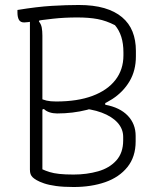

<svg xmlns="http://www.w3.org/2000/svg" viewBox="-20 -740 640 770"><path d="M275 10Q234 10 205 6Q176 2 157 -4.5Q138 -11 127 -17.5Q116 -24 111 -29Q105 -35 102.5 -42Q100 -49 100 -60Q100 -138 100 -214.5Q100 -291 100 -368Q100 -445 100 -523.5Q100 -602 100 -684H150L136 -654Q145 -643 147.5 -629Q150 -615 150 -597Q150 -532 150 -466.5Q150 -401 150 -334.5Q150 -268 150 -199.5Q150 -131 150 -61Q163 -55 179 -50Q195 -45 218 -42.5Q241 -40 275 -40Q328 -40 373.5 -53Q419 -66 446.5 -96.5Q474 -127 474 -177V-191Q474 -223 451.5 -248Q429 -273 387.5 -288.5Q346 -304 288 -307H140V-321L402 -334V-320Q461 -309 492.5 -276Q524 -243 524 -195V-173Q524 -111 491 -70Q458 -29 402 -9.5Q346 10 275 10ZM50 -700Q129 -713 188 -716.5Q247 -720 296 -720Q355 -720 398 -707.5Q441 -695 469.5 -671Q498 -647 511.5 -613Q525 -579 525 -536V-514Q525 -457 499.5 -414Q474 -371 430 -342.5Q386 -314 329 -299.5Q272 -285 209 -285Q193 -285 179 -289.5Q165 -294 156 -303L138 -296V-347Q152 -340 167 -336.5Q182 -333 205 -333Q291 -333 351 -355.5Q411 -378 443 -419.5Q475 -461 475 -518V-530Q475 -565 466.5 -592Q458 -619 441 -639Q406 -657 371.5 -663.5Q337 -670 290 -670Q238 -670 193 -665Q148 -660 117.5 -655Q87 -650 77 -650Q62 -650 56 -660.5Q50 -671 50 -690Q50 -692 50 -695Q50 -698 50 -700Z"/></svg>

Font: Recursive Monospace Casual Light
Style: Regular
Weight: 300
Version: Version 1.047